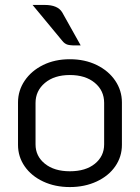

<svg xmlns="http://www.w3.org/2000/svg" viewBox="-20 -749 567 778"><path d="M53 -162V-334Q53 -382 80 -422Q107 -462 154.5 -485.5Q202 -509 263 -509Q324 -509 372 -485.5Q420 -462 447 -422Q474 -382 474 -334V-162Q474 -114 447 -75Q420 -36 371.5 -13.5Q323 9 263 9Q203 9 155 -13.5Q107 -36 80 -75Q53 -114 53 -162ZM402 -164V-332Q402 -382 364 -413.5Q326 -445 263 -445Q200 -445 162 -413Q124 -381 124 -332V-164Q124 -116 162 -85.5Q200 -55 263 -55Q327 -55 364.5 -85.5Q402 -116 402 -164ZM232 -584 112 -729H161Q214 -729 232 -699L307 -565Q269 -564 255.5 -567.5Q242 -571 232 -584Z"/></svg>

Font: K2D Light
Style: Regular
Weight: 300
Designer: Katatrad Aksorn Co.,Ltd.
Foundry: Cadson Demak Co.,Ltd.
Version: Version 1.000; ttfautohint (v1.6)